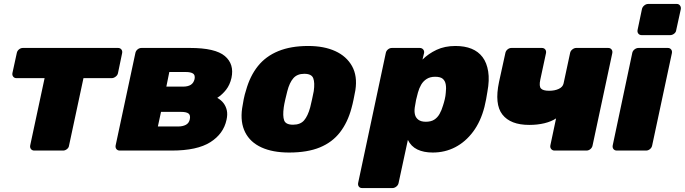

<svg xmlns="http://www.w3.org/2000/svg" viewBox="-20 -763 3470 973"><path d="M154 0Q143 0 137 -7.5Q131 -15 133 -26L206 -367H63Q53 -367 47 -374.5Q41 -382 43 -393L65 -494Q67 -505 76 -512.5Q85 -520 96 -520H578Q589 -520 595 -512.5Q601 -505 599 -494L578 -393Q576 -382 566 -374.5Q556 -367 546 -367H403L330 -26Q329 -15 319.5 -7.5Q310 0 300 0Z M587 0Q576 0 570 -7.5Q564 -15 566 -26L666 -494Q668 -505 677 -512.5Q686 -520 697 -520H943Q1071 -520 1119.5 -479Q1168 -438 1153 -368Q1145 -333 1126 -308.5Q1107 -284 1081 -267Q1101 -256 1113 -240Q1125 -224 1129.5 -203.5Q1134 -183 1128 -156Q1113 -85 1046 -42.5Q979 0 850 0ZM780 -122H882Q906 -122 922 -130.5Q938 -139 942 -159Q946 -180 935 -188Q924 -196 898 -196H796ZM823 -324H907Q932 -324 946.5 -333Q961 -342 966 -362Q970 -383 958 -390.5Q946 -398 923 -398H838Z M1445 10Q1362 10 1305 -16Q1248 -42 1222.5 -92.5Q1197 -143 1207 -214Q1210 -235 1215 -260Q1220 -285 1227 -306Q1247 -378 1287 -428Q1327 -478 1390.5 -504Q1454 -530 1542 -530Q1622 -530 1679 -504Q1736 -478 1764 -428Q1792 -378 1781 -306Q1777 -285 1772 -260Q1767 -235 1761 -214Q1742 -143 1703 -92.5Q1664 -42 1601 -16Q1538 10 1445 10ZM1465 -131Q1502 -131 1521 -153Q1540 -175 1552 -219Q1556 -234 1561.5 -260Q1567 -286 1570 -301Q1576 -344 1567.5 -366.5Q1559 -389 1522 -389Q1486 -389 1466.5 -366.5Q1447 -344 1436 -301Q1432 -286 1426 -260Q1420 -234 1418 -219Q1412 -175 1420 -153Q1428 -131 1465 -131Z M1815 190Q1804 190 1798.5 182.5Q1793 175 1795 164L1935 -494Q1937 -505 1946 -512.5Q1955 -520 1966 -520H2107Q2118 -520 2124.5 -512.5Q2131 -505 2129 -494L2121 -461Q2151 -491 2192.5 -510.5Q2234 -530 2288 -530Q2335 -530 2369.5 -516Q2404 -502 2425.5 -473.5Q2447 -445 2454 -401Q2461 -357 2450 -298Q2447 -277 2443.5 -260Q2440 -243 2435 -221Q2416 -147 2377.5 -95.5Q2339 -44 2287 -17Q2235 10 2173 10Q2127 10 2095 -5.5Q2063 -21 2047 -54L2000 164Q1998 175 1988.5 182.5Q1979 190 1969 190ZM2138 -146Q2164 -146 2180.5 -156.5Q2197 -167 2207.5 -185.5Q2218 -204 2225 -228Q2230 -243 2234 -260Q2238 -277 2239 -292Q2242 -316 2239 -334.5Q2236 -353 2224 -363.5Q2212 -374 2185 -374Q2160 -374 2142.5 -363Q2125 -352 2114.5 -334Q2104 -316 2098 -294Q2092 -273 2088.5 -256.5Q2085 -240 2082 -219Q2079 -198 2083 -182Q2087 -166 2100.5 -156Q2114 -146 2138 -146Z M2790 0Q2780 0 2773.5 -7.5Q2767 -15 2769 -26L2798 -163Q2774 -147 2739 -138.5Q2704 -130 2662 -130Q2567 -130 2526 -182.5Q2485 -235 2509 -348L2541 -494Q2543 -505 2552 -512.5Q2561 -520 2572 -520H2726Q2737 -520 2743 -512.5Q2749 -505 2747 -494L2718 -359Q2711 -326 2721.5 -314.5Q2732 -303 2763 -303Q2791 -303 2811.5 -312.5Q2832 -322 2836 -340L2869 -494Q2871 -505 2880.5 -512.5Q2890 -520 2900 -520H3062Q3073 -520 3079 -512.5Q3085 -505 3083 -494L2983 -26Q2981 -15 2972 -7.5Q2963 0 2952 0Z M3106 0Q3095 0 3089 -7.5Q3083 -15 3085 -26L3184 -494Q3186 -505 3195.5 -512.5Q3205 -520 3216 -520H3364Q3375 -520 3381 -512.5Q3387 -505 3385 -494L3285 -26Q3283 -15 3274 -7.5Q3265 0 3254 0ZM3232 -585Q3221 -585 3215 -592.5Q3209 -600 3211 -611L3233 -716Q3235 -727 3244.5 -735Q3254 -743 3265 -743H3410Q3420 -743 3426 -735Q3432 -727 3430 -716L3407 -611Q3406 -600 3396.5 -592.5Q3387 -585 3376 -585Z"/></svg>

Font: Rubik ExtraBold
Style: Italic
Weight: 800
Italic angle: -12°
Designer: Hubert and Fischer
Foundry: Hubert and Fischer
Version: Version 2.300;gftools[0.9.30]